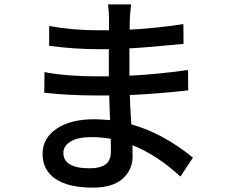

<svg xmlns="http://www.w3.org/2000/svg" viewBox="-20 -817 1040 883"><path d="M490.2 -123Q490.2 -155.3 489.3 -178.7Q442.4 -186.5 400.4 -186.5Q338.9 -186.5 305.2 -166.5Q271.5 -146.5 271.5 -114.3Q271.5 -43 392.6 -43Q439.5 -43 464.8 -60.5Q490.2 -78.1 490.2 -123ZM867.2 -91.8 809.6 -4.9Q705.1 -102.5 588.9 -149.4Q588.9 -138.7 589.4 -121.1Q589.8 -103.5 589.8 -97.7Q589.8 -36.1 543.9 4.9Q498 45.9 407.2 45.9Q294.9 45.9 235.4 5.9Q175.8 -34.2 175.8 -109.4Q175.8 -180.7 239.7 -224.6Q303.7 -268.6 413.1 -268.6Q437.5 -268.6 486.3 -264.6Q484.4 -297.9 482.4 -377.9H427.7Q295.9 -377.9 183.6 -390.6L184.6 -485.4Q287.1 -465.8 428.7 -465.8H480.5V-590.8H430.7Q321.3 -590.8 206.1 -606.4V-697.3Q316.4 -677.7 429.7 -677.7H481.4V-734.4Q481.4 -757.8 476.6 -796.9H583Q578.1 -751 577.1 -730.5Q577.1 -726.6 576.7 -709Q576.2 -691.4 576.2 -680.7Q684.6 -685.5 823.2 -706.1L824.2 -615.2Q632.8 -596.7 575.2 -594.7V-468.8Q698.2 -474.6 844.7 -495.1L845.7 -401.4Q708 -385.7 577.1 -379.9Q578.1 -329.1 584 -245.1Q732.4 -203.1 867.2 -91.8Z"/></svg>

Font: Gen Shin Gothic Monospace Medium
Style: Regular
Weight: 500
Designer: [Source Han Sans]
Ryoko NISHIZUKA  (kana & ideographs); Paul D. Hunt (Latin, Greek & Cyrillic); Wenlong ZHANG  (bopomofo
Version: Version 1.002.20150607